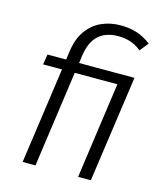

<svg xmlns="http://www.w3.org/2000/svg" viewBox="-107 -781 716 859"><g transform="rotate(15 251.0 -352.0)"><path d="M142.5 -445.5H55L62.5 -493H149L155 -535.5Q163 -592.5 190.2 -630.2Q217.5 -668 257.8 -686Q298 -704 345.5 -704Q390 -704 423.8 -692.2Q457.5 -680.5 487.5 -657.5L455 -617.5Q412 -654.5 348 -654.5Q291 -654.5 257 -624Q223 -593.5 213.5 -527.5L209 -493H465.5L395.5 0H336.5L399 -445.5H201.5L139 0H79.5Z"/></g></svg>

Font: HK Grotesk Light
Style: Italic
Weight: 300
Italic angle: -16°
Designer: Alfredo Marco Pradil
Foundry: Hanken Design Co.
Version: Version 3.001